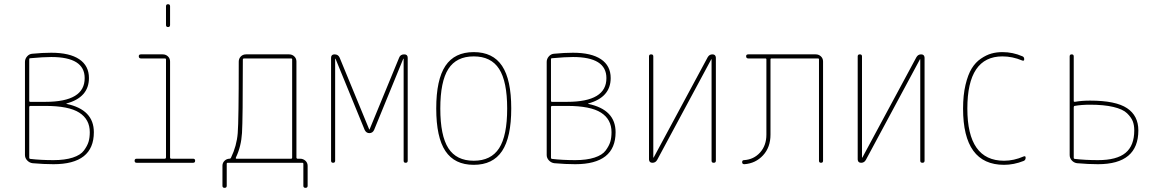

<svg xmlns="http://www.w3.org/2000/svg" viewBox="-20 -780 5540 920"><path d="M120.1 -266.6V-24.4Q120.1 -19.5 125 -18.6Q175.8 -12.7 236.3 -12.7Q291 -12.7 328.6 -24.9Q366.2 -37.1 382.3 -59.1Q398.4 -81.1 404.3 -100.6Q410.2 -120.1 410.2 -146.5Q410.2 -208 359.9 -240.2Q309.6 -272.5 197.3 -272.5H125Q120.1 -271.5 120.1 -266.6ZM120.1 -496.1V-296.9Q120.1 -292 125 -292H197.3Q386.7 -292 385.7 -406.2Q385.7 -506.8 225.6 -506.8Q188.5 -506.8 125 -501Q120.1 -501 120.1 -496.1ZM135.7 2Q121.1 0 110.4 -11.2Q99.6 -22.5 99.6 -37.1V-483.4Q99.6 -498 109.9 -509.8Q120.1 -521.5 134.8 -522.5Q184.6 -527.3 225.6 -527.3Q313.5 -527.3 359.9 -496.1Q406.2 -464.8 406.2 -406.2Q406.2 -313.5 298.8 -284.2Q297.9 -284.2 297.9 -283.2Q297.9 -282.2 298.8 -282.2Q429.7 -254.9 429.7 -146.5Q429.7 6.8 236.3 6.8Q190.4 6.8 135.7 2Z M775.4 -660.2V-750Q775.4 -759.8 785.2 -759.8Q794.9 -759.8 794.9 -750V-660.2Q794.9 -650.4 785.2 -650.4Q775.4 -650.4 775.4 -660.2ZM634.8 0Q625 0 625 -9.8Q625 -19.5 634.8 -19.5H769.5Q774.4 -19.5 775.4 -25.4V-495.1Q775.4 -500 769.5 -500H655.3Q645.5 -500 645 -509.8Q644.5 -519.5 655.3 -519.5H759.8Q774.4 -519.5 784.7 -509.8Q794.9 -500 794.9 -485.4V-25.4Q794.9 -20.5 799.8 -19.5H905.3Q915 -19.5 915 -9.8Q915 0 905.3 0Z M1110.4 -25.4Q1108.4 -20.5 1112.3 -19.5H1375Q1379.9 -19.5 1379.9 -25.4V-495.1Q1379.9 -500 1375 -500H1149.4Q1144.5 -500 1143.6 -495.1Q1143.6 -208 1139.6 -143.1Q1135.7 -78.1 1110.4 -25.4ZM1045.9 110.4V13.7Q1045.9 0 1056.2 -9.8Q1066.4 -19.5 1080.1 -19.5Q1085 -19.5 1086.9 -24.4Q1114.3 -81.1 1119.1 -142.1Q1124 -203.1 1124 -484.4Q1124 -499 1133.8 -509.3Q1143.6 -519.5 1159.2 -519.5H1365.2Q1379.9 -519.5 1390.1 -509.8Q1400.4 -500 1400.4 -485.4V-25.4Q1400.4 -20.5 1405.3 -19.5H1418Q1432.6 -19.5 1443.4 -9.8Q1454.1 0 1454.1 14.6V110.4Q1454.1 120.1 1443.8 120.1Q1433.6 120.1 1433.6 110.4V4.9Q1433.6 0 1428.7 0H1071.3Q1066.4 0 1066.4 4.9V110.4Q1066.4 120.1 1056.2 120.1Q1045.9 120.1 1045.9 110.4Z M1566.4 -9.8V-502.9Q1566.4 -519.5 1583 -519.5Q1600.6 -519.5 1607.4 -503.9L1749 -160.2Q1749 -159.2 1750 -159.2Q1751 -159.2 1751 -160.2L1892.6 -503.9Q1898.4 -519.5 1917 -519.5Q1933.6 -519.5 1933.6 -502.9V-9.8Q1933.6 0 1923.8 0Q1914.1 0 1914.1 -9.8V-498Q1914.1 -499 1913.1 -499Q1912.1 -499 1912.1 -498L1772.5 -157.2Q1765.6 -142.6 1750.5 -142.1Q1735.4 -141.6 1727.5 -157.2L1587.9 -498Q1587.9 -499 1586.9 -499Q1585.9 -499 1585.9 -498V-9.8Q1585.9 0 1576.2 0Q1566.4 0 1566.4 -9.8Z M2371.6 -449.7Q2333 -509.8 2250 -509.8Q2167 -509.8 2128.4 -449.7Q2089.8 -389.6 2089.8 -259.8Q2089.8 -129.9 2128.4 -69.8Q2167 -9.8 2250 -9.8Q2333 -9.8 2371.6 -69.8Q2410.2 -129.9 2410.2 -259.8Q2410.2 -389.6 2371.6 -449.7ZM2385.7 -56.2Q2341.8 9.8 2250 9.8Q2158.2 9.8 2114.3 -56.2Q2070.3 -122.1 2070.3 -260.3Q2070.3 -398.4 2114.3 -464.4Q2158.2 -530.3 2250 -530.3Q2341.8 -530.3 2385.7 -464.4Q2429.7 -398.4 2429.7 -260.3Q2429.7 -122.1 2385.7 -56.2Z M2620.1 -266.6V-24.4Q2620.1 -19.5 2625 -18.6Q2675.8 -12.7 2736.3 -12.7Q2791 -12.7 2828.6 -24.9Q2866.2 -37.1 2882.3 -59.1Q2898.4 -81.1 2904.3 -100.6Q2910.2 -120.1 2910.2 -146.5Q2910.2 -208 2859.9 -240.2Q2809.6 -272.5 2697.3 -272.5H2625Q2620.1 -271.5 2620.1 -266.6ZM2620.1 -496.1V-296.9Q2620.1 -292 2625 -292H2697.3Q2886.7 -292 2885.7 -406.2Q2885.7 -506.8 2725.6 -506.8Q2688.5 -506.8 2625 -501Q2620.1 -501 2620.1 -496.1ZM2635.7 2Q2621.1 0 2610.4 -11.2Q2599.6 -22.5 2599.6 -37.1V-483.4Q2599.6 -498 2609.9 -509.8Q2620.1 -521.5 2634.8 -522.5Q2684.6 -527.3 2725.6 -527.3Q2813.5 -527.3 2859.9 -496.1Q2906.2 -464.8 2906.2 -406.2Q2906.2 -313.5 2798.8 -284.2Q2797.9 -284.2 2797.9 -283.2Q2797.9 -282.2 2798.8 -282.2Q2929.7 -254.9 2929.7 -146.5Q2929.7 6.8 2736.3 6.8Q2690.4 6.8 2635.7 2Z M3106.4 0Q3090.8 0 3089.8 -15.6V-509.8Q3089.8 -519.5 3100.1 -519.5Q3110.4 -519.5 3110.4 -509.8V-25.4Q3110.4 -24.4 3111.3 -24.4Q3112.3 -24.4 3112.3 -25.4L3371.1 -505.9Q3378.9 -519.5 3393.6 -519.5Q3409.2 -519.5 3410.2 -503.9V-9.8Q3410.2 0 3399.9 0Q3389.6 0 3389.6 -9.8V-495.1Q3389.6 -496.1 3388.7 -496.1Q3387.7 -496.1 3387.7 -495.1L3128.9 -13.7Q3121.1 0 3106.4 0Z M3546.9 6.8Q3536.1 6.8 3536.1 -2.9Q3536.1 -12.7 3544.9 -12.7Q3591.8 -15.6 3622.1 -49.3Q3652.3 -83 3652.3 -134.8V-495.1Q3652.3 -500 3647.5 -500H3565.4Q3555.7 -500 3555.2 -509.8Q3554.7 -519.5 3565.4 -519.5H3888.7Q3903.3 -519.5 3913.6 -509.8Q3923.8 -500 3923.8 -485.4V-9.8Q3923.8 0 3914.1 0Q3904.3 0 3904.3 -9.8V-495.1Q3904.3 -500 3899.4 -500H3676.8Q3671.9 -500 3671.9 -495.1V-134.8Q3671.9 -74.2 3636.2 -35.6Q3600.6 2.9 3546.9 6.8Z M4106.4 0Q4090.8 0 4089.8 -15.6V-509.8Q4089.8 -519.5 4100.1 -519.5Q4110.4 -519.5 4110.4 -509.8V-25.4Q4110.4 -24.4 4111.3 -24.4Q4112.3 -24.4 4112.3 -25.4L4371.1 -505.9Q4378.9 -519.5 4393.6 -519.5Q4409.2 -519.5 4410.2 -503.9V-9.8Q4410.2 0 4399.9 0Q4389.6 0 4389.6 -9.8V-495.1Q4389.6 -496.1 4388.7 -496.1Q4387.7 -496.1 4387.7 -495.1L4128.9 -13.7Q4121.1 0 4106.4 0Z M4791 9.8Q4594.7 9.8 4594.7 -259.8Q4594.7 -324.2 4606.4 -373.5Q4618.2 -422.9 4636.2 -452.1Q4654.3 -481.4 4680.2 -499Q4706.1 -516.6 4730.5 -523.4Q4754.9 -530.3 4783.2 -530.3Q4833 -530.3 4877.9 -510.7Q4887.7 -507.8 4887.7 -496.1Q4887.7 -486.3 4877.9 -490.2Q4831.1 -509.8 4783.2 -509.8Q4615.2 -509.8 4615.2 -259.8Q4615.2 -9.8 4791 -9.8Q4837.9 -9.8 4884.8 -30.3Q4894.5 -34.2 4894.5 -24.4Q4894.5 -12.7 4884.8 -8.8Q4837.9 9.8 4791 9.8Z M5125 -265.6V-24.4Q5125 -19.5 5129.9 -18.6Q5180.7 -12.7 5241.2 -12.7Q5331.1 -12.7 5373 -47.4Q5415 -82 5415 -155.3Q5415 -180.7 5407.7 -199.2Q5400.4 -217.8 5380.4 -237.3Q5360.4 -256.8 5314.9 -267.6Q5269.5 -278.3 5203.1 -278.3Q5162.1 -278.3 5128.9 -272.5Q5125 -271.5 5125 -265.6ZM5140.6 2Q5126 0 5115.7 -11.2Q5105.5 -22.5 5105.5 -37.1V-509.8Q5105.5 -519.5 5115.2 -519.5Q5125 -519.5 5125 -509.8V-295.9Q5125 -292 5129.9 -292Q5163.1 -297.9 5203.1 -297.9Q5326.2 -297.9 5380.4 -261.7Q5434.6 -225.6 5434.6 -155.3Q5434.6 6.8 5241.2 6.8Q5195.3 6.8 5140.6 2Z"/></svg>

Font: Rounded Mgen+ 1m thin
Style: Regular
Weight: 100
Designer: [Source Han Sans]
Ryoko NISHIZUKA  (kana & ideographs); Paul D. Hunt (Latin, Greek & Cyrillic); Wenlong ZHANG  (bopomofo
Version: Version 1.059.20150602